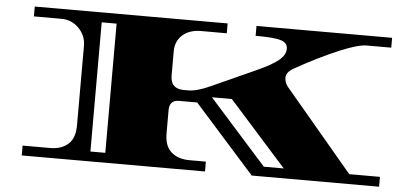

<svg xmlns="http://www.w3.org/2000/svg" viewBox="-47 -743 1749 835"><g transform="rotate(5 827.5 -325.0)"><path d="M873 0H73V-43H193Q242 -43 271.5 -69Q301 -95 301 -151V-498Q301 -543 269.5 -575Q238 -607 193 -607H73V-650H915V-607H804Q752 -607 722 -580Q692 -553 692 -509V-403Q692 -345 750 -345H770Q807 -345 864 -371L1061 -460Q1125 -489 1153 -512.5Q1181 -536 1181 -562.5Q1181 -589 1150.5 -598Q1120 -607 1041 -607V-650H1633V-607H1526Q1489 -607 1412 -575Q1319 -536 1216 -478Q1186 -460 1186 -437.5Q1186 -415 1201 -397L1499 -43H1633V0H1077L813 -296H734Q692 -296 692 -252V-151Q692 -95 722 -69Q752 -43 801 -43H873ZM434 -43V-607H369V-43ZM1213 -43 962 -324H875L1126 -43Z"/></g></svg>

Font: Diplomata
Style: Regular
Weight: 400
Width: 7
Designer: Eduardo Rodriguez Tunni
Foundry: Eduardo Rodriguez Tunni
Version: Version 1.001